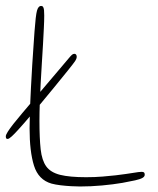

<svg xmlns="http://www.w3.org/2000/svg" viewBox="-20 -628 544 662"><path d="M6.5 -149Q4 -149 2.5 -150Q1 -151 0.5 -153Q0 -155 0 -158Q0 -163 6.8 -173.8Q13.5 -184.5 26 -200.5Q38.5 -216.5 56 -237Q79 -264 100.5 -289.5Q122 -315 142.2 -338.8Q162.5 -362.5 181 -384.5Q199.5 -406.5 216.5 -426.5Q224 -435.5 228 -439Q232 -442.5 236.5 -442.5Q240.5 -442.5 242.5 -439.5Q244.5 -436.5 244.5 -432.5Q244.5 -431 244.2 -429.2Q244 -427.5 243.2 -425.5Q242.5 -423.5 241.2 -421.2Q240 -419 238 -416Q232.5 -408 212.8 -383.5Q193 -359 166.5 -326.5Q140 -294 112.8 -261.5Q85.5 -229 64.5 -205Q54 -193 42.2 -180Q30.5 -167 20.8 -158Q11 -149 6.5 -149ZM157.5 5Q112.5 -8 97.2 -56.8Q82 -105.5 82 -185.5Q82 -213 83.2 -249.8Q84.5 -286.5 86.8 -326.8Q89 -367 91.2 -405Q93.5 -443 95.8 -473.2Q98 -503.5 99 -519.5Q103 -575 107.5 -591.2Q112 -607.5 122 -607.5Q126.5 -607.5 128.8 -603.8Q131 -600 131.8 -592.8Q132.5 -585.5 132.5 -574.5Q132.5 -557 131.2 -531Q130 -505 128.2 -474Q126.5 -443 124.2 -408.8Q122 -374.5 120.2 -340Q118.5 -305.5 117.2 -272.8Q116 -240 116 -211.5Q116 -151.5 120.2 -113.2Q124.5 -75 139.5 -54.2Q154.5 -33.5 187.2 -25.2Q220 -17 277 -17Q306.5 -17 333.5 -19.2Q360.5 -21.5 378.5 -23.5Q419 -28.5 439.5 -32Q460 -35.5 468.5 -35.5Q474.5 -35.5 476.8 -33.2Q479 -31 479 -25.5Q479 -19 471 -14.5Q463 -10 446 -6.2Q429 -2.5 402 2.5Q370 8 331.5 11.5Q293 15 256 15Q244 15 225.5 14Q207 13 188.8 10.8Q170.5 8.5 157.5 5Z"/></svg>

Font: Gluten Thin
Style: Regular
Weight: 100
Designer: Tyler Finck
Foundry: Etcetera Type Company
Version: Version 1.300